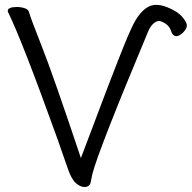

<svg xmlns="http://www.w3.org/2000/svg" viewBox="-20 -732 768 769"><path d="M581 -708Q609 -719 650 -703Q691 -687 712 -662Q733 -637 727 -622Q721 -607 706 -595.5Q691 -584 680.5 -588Q670 -592 665 -608Q657 -634 626 -646Q610 -652 595 -638Q582 -627 573 -605Q373 -127 350 -35Q346 -17 344 -6Q341 17 318 17Q302 17 284 1.5Q266 -14 251 -58.5Q236 -103 210 -176Q67 -573 12 -684Q11 -686 11 -688Q11 -704 48 -704Q64 -704 79 -699Q94 -694 96 -684Q102 -661 147.5 -546Q193 -431 304 -99Q432 -440 478 -553Q493 -590 506 -618Q539 -691 581 -708Z"/></svg>

Font: LXGW WenKai Lite
Style: Regular
Weight: 400
Designer: LXGW / Fontworks Inc.
Foundry: LXGW / Fontworks Inc.
Version: Version 1.511; March 25, 2025